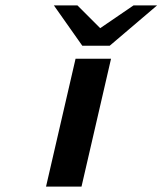

<svg xmlns="http://www.w3.org/2000/svg" viewBox="-20 -689 600 709"><path d="M179 -669H266L350 -585L473 -669H560L385 -520H284ZM150 0 259 -472H390L281 0Z"/></svg>

Font: Coval
Style: ExtraBold Italic
Weight: 800
Foundry: Context Ltd
Version: Version 001.000